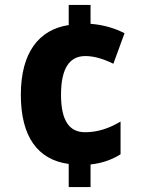

<svg xmlns="http://www.w3.org/2000/svg" viewBox="-20 -744 583 774"><path d="M345 -648V-724H257V-643C137 -625 64 -532 64 -362C64 -193 132 -100 257 -83V10H345V-81C391 -86 431 -100 466 -122V-254C421 -227 374 -211 323 -211C261 -211 226 -255 226 -362C226 -470 261 -518 324 -518C359 -518 396 -507 437 -487L482 -610C444 -630 397 -644 345 -648Z"/></svg>

Font: Noto Sans Thai SemCond ExtBd
Style: Regular
Weight: 800
Width: 4
Designer: Monotype Design Team
Foundry: Monotype Imaging Inc.
Version: Version 2.002